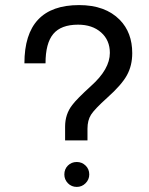

<svg xmlns="http://www.w3.org/2000/svg" viewBox="-20 -747 586 755"><path d="M324 -195H236V-249Q236 -298 264 -334Q281 -357 338 -409Q412 -475 412 -539Q412 -589 377.5 -619.5Q343 -650 287 -650Q220 -650 189.5 -613.5Q159 -577 159 -498H76Q76 -727 291 -727Q394 -727 451 -669Q500 -619 500 -538Q500 -489 479 -451Q458 -413 402 -363Q352 -318 338 -296Q324 -274 324 -241ZM282 -110Q302 -110 316.5 -96Q331 -82 331 -61Q331 -41 316.5 -26.5Q302 -12 282 -12Q261 -12 247 -26.5Q233 -41 233 -61Q233 -82 247 -96Q261 -110 282 -110Z"/></svg>

Font: Almarai
Style: Regular
Weight: 400
Designer: Boutros International 2019
Foundry: Created by Boutros International 2019
Version: Version 1.10